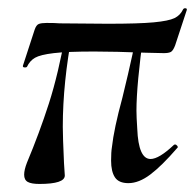

<svg xmlns="http://www.w3.org/2000/svg" viewBox="-20 -446 484 477"><path d="M256 -47Q256 -68 258 -80Q263 -126 284 -203Q287 -215 298 -261.5Q309 -308 320 -364L330 -372H332Q337 -372 337 -365Q319 -235 319 -171Q319 -156 321 -126Q324 -51 354 -51Q375 -51 412 -86Q413 -87 415 -87Q418 -87 420.5 -83.5Q423 -80 420 -78Q382 -34 353.5 -12.5Q325 9 299 9Q275 9 265.5 -5.5Q256 -20 256 -47ZM40 -12Q40 -24 47 -42Q78 -116 101.5 -189Q125 -262 144 -368L160 -366Q136 -241 136 -131Q136 -107 139 -41Q141 -15 141 -10Q141 11 78 11Q58 11 49 6Q40 1 40 -12ZM37 -283 66 -372Q70 -384 76.5 -386.5Q83 -389 96 -389Q118 -389 128 -388L248 -387Q325 -387 362 -390.5Q399 -394 413.5 -401Q428 -408 435 -423Q437 -426 441 -425.5Q445 -425 444 -421L415 -333Q410 -320 404.5 -317Q399 -314 387 -314L343 -315Q265 -318 214 -318Q147 -318 113.5 -314Q80 -310 67 -302.5Q54 -295 47 -280Q45 -278 40.5 -278.5Q36 -279 37 -283Z"/></svg>

Font: Cormorant Infant SemiBold
Style: Italic
Weight: 600
Italic angle: -10°
Designer: Christian Thalmann (Catharsis Fonts)
Foundry: Catharsis Fonts
Version: Version 4.000